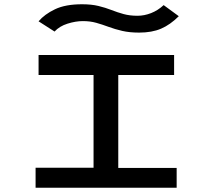

<svg xmlns="http://www.w3.org/2000/svg" viewBox="-20 -881 1040 901"><path d="M147 0V-94H419V-529H161V-623H797V-529H535V-93H809V0ZM748 -857 819 -805Q779 -765 736 -746.5Q693 -728 633 -728Q588 -728 553.5 -736Q519 -744 489.5 -755Q460 -766 431.5 -774Q403 -782 369 -782Q335 -782 297 -770Q259 -758 236 -733L161 -781Q189 -814 238 -837.5Q287 -861 365 -861Q409 -861 442 -853Q475 -845 503 -834Q531 -823 560 -815Q589 -807 625 -807Q657 -807 689 -819.5Q721 -832 748 -857Z"/></svg>

Font: Inconsolata UltraExpanded SemiBold
Style: Regular
Weight: 600
Width: 9
Monospace: yes
Designer: Raph Levien, Cyreal, Brenton Simpson
Foundry: Raph Levien, Cyreal, Google
Version: Version 3.001; ttfautohint (v1.8.2.53-6de2)